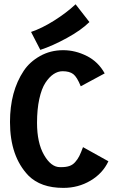

<svg xmlns="http://www.w3.org/2000/svg" viewBox="-20 -888 558 909"><path d="M127 -736.8Q178.2 -753.9 236.3 -790.5Q294.4 -827.1 337.9 -867.7L403.3 -783.7Q365.2 -745.6 297.1 -708.3Q229 -670.9 170.9 -651.9ZM276.4 -550.8Q254.4 -550.8 233.6 -537.1Q212.9 -523.4 194.8 -495.8Q176.8 -468.3 166 -419.2Q155.3 -370.1 155.3 -306.6Q155.3 -211.9 188.5 -154.3Q221.7 -96.7 263.7 -96.7H270.5Q293 -96.7 308.6 -102.1Q324.2 -107.4 335.9 -120.6Q347.7 -133.8 355.5 -149.4Q363.3 -165 373 -191.4L493.2 -124.5Q466.3 -66.9 408.4 -32.7Q350.6 1.5 280.8 1.5H279.3Q172.9 1.5 114.7 -56.6Q27.3 -147.5 27.3 -310.5Q27.3 -455.1 92.3 -552.7Q120.6 -595.2 169.7 -622.8Q218.8 -650.4 279.3 -650.4Q336.4 -650.4 390.9 -623Q445.3 -595.7 475.6 -540.5L362.3 -479.5Q344.7 -523.4 326.9 -537.1Q309.1 -550.8 276.4 -550.8Z"/></svg>

Font: Fantasque Sans Mono
Style: Bold
Weight: 700
Monospace: yes
Designer: Jany Belluz
Version: Version 1.8.0 ; ttfautohint (v1.8.2)